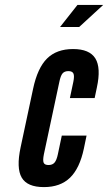

<svg xmlns="http://www.w3.org/2000/svg" viewBox="-20 -755 441 783"><path d="M159 8Q226 8 265.5 -30.2Q305 -68.5 322 -149L333 -202H232L216 -126Q211 -102 202.5 -92Q194 -82 178 -82Q162 -82 158 -91.5Q154 -101 159 -126L222 -421Q227 -446 235 -455.5Q243 -465 259 -465Q275 -465 279.5 -455Q284 -445 279 -421L265 -355H366L375 -398Q392.5 -478.5 368.8 -516.8Q345 -555 278 -555Q211 -555 172 -516.5Q133 -478 115 -393L64 -154Q46 -69.5 68.5 -30.8Q91 8 159 8ZM225 -645H303L401 -735H296Z"/></svg>

Font: League Gothic
Style: Italic
Weight: 400
Designer: The League of Moveable Type
Version: Version 1.600; ttfautohint (v1.8.3)